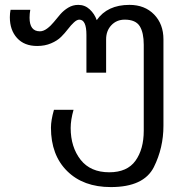

<svg xmlns="http://www.w3.org/2000/svg" viewBox="-20 -760 764 780"><path d="M644 -249Q644 -159.2 605 -81.1Q564 0 430.2 0Q318.4 0 252.9 -64.9Q187 -129.9 187 -241.2Q187 -271.5 199.2 -314H278.8Q267.1 -272.9 267.1 -240.2Q267.1 -162.6 307.6 -110.8Q347.7 -60.1 423.8 -60.1Q496.6 -60.1 530.3 -106.9Q564 -153.8 564 -229V-578.1Q564 -627 547.9 -653.3Q531.2 -680.2 486.8 -680.2Q453.6 -680.2 432.1 -657.2Q411.1 -634.8 411.1 -600.1V-464.8H331.1V-618.2Q331.1 -680.2 302.2 -680.2Q292.5 -680.2 280.3 -668.9Q268.6 -658.2 256.3 -642.1Q243.2 -625 228.5 -610.4Q212.9 -594.7 187.5 -584Q162.6 -573.2 130.9 -573.2Q78.6 -573.2 49.3 -605.5Q20 -637.7 20 -689.9Q20 -705.6 22.9 -720.2H103Q100.1 -704.1 100.1 -688Q100.1 -632.8 142.1 -632.8Q156.2 -632.8 171.4 -644Q186.5 -655.3 198.7 -670.4Q214.4 -689.5 225.1 -702.1Q238.8 -717.8 257.3 -729Q275.9 -740.2 297.9 -740.2Q324.7 -740.2 344.2 -722.2Q364.3 -703.6 373 -678.2Q416 -740.2 505.9 -740.2Q567.9 -740.2 606 -701.2Q644 -662.1 644 -600.1Z"/></svg>

Font: Miedinger*
Style: Book
Weight: 400
Version: Version 001.000